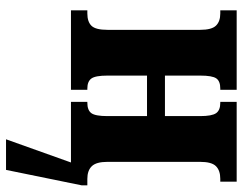

<svg xmlns="http://www.w3.org/2000/svg" viewBox="-102 -474 786 621"><g transform="rotate(90 290.5 -163.0)"><path d="M579 -35 529 210H430L505 0H309V-53H312Q336 -53 345.5 -66Q355 -79 355 -118V-246H224V-118Q224 -79 233.5 -66Q243 -53 266 -53H270V0H13V-53H23Q50 -53 63 -66.5Q76 -80 76 -118V-418Q76 -455 62.5 -469Q49 -483 23 -483H13V-536H270V-483H266Q242 -483 233 -470Q224 -457 224 -418V-304H355V-418Q355 -456 345.5 -469.5Q336 -483 312 -483H309V-536H567V-483H558Q531 -483 517 -469Q503 -455 503 -418V-118Q503 -82 517 -67.5Q531 -53 558 -53H579Z"/></g></svg>

Font: Noto Serif CondExtraBold
Style: Regular
Weight: 800
Width: 3
Designer: Monotype Design Team
Foundry: Monotype Imaging Inc.
Version: Version 1.001